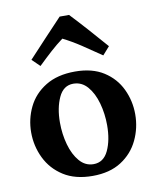

<svg xmlns="http://www.w3.org/2000/svg" viewBox="-79 -733 656 805"><g transform="rotate(-10 249.5 -331.0)"><path d="M251 10Q177 10 127.5 -21.5Q78 -53 53 -104.5Q28 -156 28 -214Q28 -271 52.5 -321.5Q77 -372 127.5 -403Q178 -434 253 -434Q326 -434 374.5 -403Q423 -372 447 -321.5Q471 -271 471 -214Q471 -156 446.5 -104.5Q422 -53 373 -21.5Q324 10 251 10ZM263 -38Q306 -38 326.5 -82Q347 -126 347 -189Q347 -238 334.5 -283Q322 -328 297.5 -356.5Q273 -385 237 -385Q195 -385 174.5 -340.5Q154 -296 154 -234Q154 -185 166.5 -140Q179 -95 203.5 -66.5Q228 -38 263 -38ZM270 -672Q304 -636 338 -598Q372 -560 412 -514L382 -480Q337 -511 300 -535.5Q263 -560 225 -579Q198 -559 172 -535.5Q146 -512 115 -482L82 -514Q118 -553 157 -594.5Q196 -636 230 -672Z"/></g></svg>

Font: Ruwudu SemiBold
Style: Regular
Weight: 600
Designer: Becca Hirsbrunner Spalinger
Foundry: SIL International
Version: Version 3.000